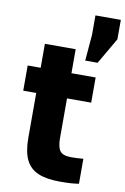

<svg xmlns="http://www.w3.org/2000/svg" viewBox="-93 -885 618 946"><g transform="rotate(10 216.5 -412.5)"><path d="M275 6Q209 6 167 -11.5Q125 -29 105 -69.5Q85 -110 85 -180V-404H20V-530H85V-650H239V-530H360V-404H239V-205Q239 -160 253.5 -141Q268 -122 310 -122Q340 -122 370 -125V0Q351 3 330 4.5Q309 6 275 6ZM295 -603 306 -734V-831H433V-734L357 -603Z"/></g></svg>

Font: Golos Text
Style: Bold
Weight: 700
Designer: A.Korolkova, Vitaly Kuzmin
Foundry: ParaType Ltd
Version: Version 2.004